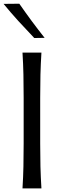

<svg xmlns="http://www.w3.org/2000/svg" viewBox="-29 -1040 346 1060"><path d="M95.2 0Q99.1 -62.5 100.3 -120.6Q101.6 -178.7 101.6 -248V-499.5Q101.6 -569.8 100.3 -627.9Q99.1 -686 95.2 -749.5H199.7Q195.8 -686 194.3 -627.9Q192.9 -569.8 192.9 -499.5V-248Q192.9 -178.7 194.3 -120.6Q195.8 -62.5 199.7 0ZM160.2 -830.1Q115.7 -876.5 73 -923.3Q30.3 -970.2 -9.3 -1018.6L77.6 -1019.5Q110.4 -972.2 145.3 -925Q180.2 -877.9 217.3 -831.1Z"/></svg>

Font: Pinar DS3-Regular
Style: Regular
Weight: 400
Designer: Amin Abedi
Version: Version 2.000